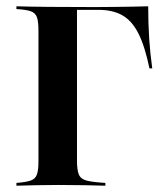

<svg xmlns="http://www.w3.org/2000/svg" viewBox="-20 -591 526 611"><path d="M32.3 0V-8.9Q62.9 -11.3 77.8 -16.5Q92.7 -21.8 97.6 -35.9Q102.4 -50 102.4 -78.2V-492.7Q102.4 -521.8 97.6 -535.9Q92.7 -550 77.8 -555.2Q62.9 -560.5 32.3 -562.1V-571Q110.5 -568.5 282.3 -568.5Q314.5 -568.5 344.4 -569Q374.2 -569.4 401.6 -569.8Q429 -570.2 451.6 -571Q451.6 -516.9 454.8 -467.7Q458.1 -418.5 464.5 -373.4H455.6Q441.1 -443.5 420.6 -484.3Q400 -525 369.4 -542.3Q338.7 -559.7 292.7 -559.7H225V-79Q225 -50 231 -35.5Q237.1 -21 256.5 -16.1Q275.8 -11.3 315.3 -8.9V0Q287.1 -0.8 250.8 -1.6Q214.5 -2.4 166.1 -2.4Q129 -2.4 94.8 -1.6Q60.5 -0.8 32.3 0Z"/></svg>

Font: Playfair 144pt
Style: Bold
Weight: 700
Version: Version 2.001;gftools[0.9.30]